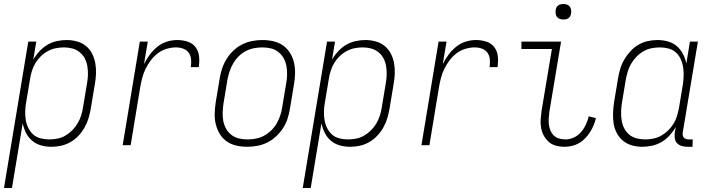

<svg xmlns="http://www.w3.org/2000/svg" viewBox="-43 -729 3563 964"><path d="M-23 215 99 -520H139L124 -429Q136 -451 154.5 -471Q173 -491 195 -504Q217 -517 242 -522.5Q267 -528 291 -528Q318 -528 343.5 -521Q369 -514 388.5 -498Q408 -482 419.5 -459.5Q431 -437 435.5 -411.5Q440 -386 439 -359Q438 -332 433 -305L413 -185Q409 -161 402 -137Q395 -113 382.5 -90.5Q370 -68 352 -48.5Q334 -29 311.5 -16Q289 -3 264.5 2.5Q240 8 216 8Q188 8 163 1Q138 -6 118.5 -22.5Q99 -39 87.5 -62Q76 -85 71 -110L17 215ZM204 -29Q224 -29 245 -33Q266 -37 285 -48Q304 -59 320 -75Q336 -91 347 -110Q358 -129 364.5 -149.5Q371 -170 374 -191L394 -311Q398 -332 398.5 -354Q399 -376 395.5 -397Q392 -418 382.5 -436Q373 -454 357 -467Q341 -480 320.5 -485.5Q300 -491 278 -491Q258 -491 237.5 -487Q217 -483 197.5 -472.5Q178 -462 162 -446.5Q146 -431 135 -412.5Q124 -394 117.5 -373.5Q111 -353 108 -333L88 -213Q84 -191 83.5 -169Q83 -147 86.5 -126Q90 -105 99.5 -86Q109 -67 124 -53.5Q139 -40 160.5 -34.5Q182 -29 204 -29Z M573 0 659 -520H699L680 -407Q692 -432 709 -454.5Q726 -477 747.5 -494.5Q769 -512 795 -520Q821 -528 847 -528Q874 -528 899 -520Q924 -512 939 -492Q954 -472 956.5 -445.5Q959 -419 955 -392H915Q918 -411 916.5 -430Q915 -449 905 -463.5Q895 -478 877.5 -484.5Q860 -491 841 -491Q818 -491 794 -484Q770 -477 750 -462Q730 -447 714.5 -426.5Q699 -406 688 -383.5Q677 -361 671 -337.5Q665 -314 661 -291L613 0Z M1199 8Q1171 8 1144 2Q1117 -4 1095.5 -19Q1074 -34 1060.5 -56.5Q1047 -79 1040.5 -105Q1034 -131 1035 -159Q1036 -187 1040 -215L1060 -335Q1064 -361 1072.5 -386Q1081 -411 1095 -433.5Q1109 -456 1129 -475Q1149 -494 1173 -506Q1197 -518 1223 -523Q1249 -528 1274 -528Q1302 -528 1329 -522Q1356 -516 1377.5 -501Q1399 -486 1413 -463.5Q1427 -441 1433 -415Q1439 -389 1438.5 -361Q1438 -333 1433 -305L1413 -185Q1409 -159 1401 -134Q1393 -109 1378.5 -86.5Q1364 -64 1344 -45Q1324 -26 1300 -14Q1276 -2 1250 3Q1224 8 1199 8ZM1200 -29Q1220 -29 1241.5 -33Q1263 -37 1282.5 -47.5Q1302 -58 1318.5 -74Q1335 -90 1346 -109Q1357 -128 1364 -149Q1371 -170 1374 -191L1394 -311Q1398 -333 1398.5 -355Q1399 -377 1395 -398Q1391 -419 1381 -437Q1371 -455 1354.5 -468Q1338 -481 1317.5 -486Q1297 -491 1274 -491Q1254 -491 1232.5 -487Q1211 -483 1191 -472.5Q1171 -462 1155 -446Q1139 -430 1128 -411Q1117 -392 1110 -371Q1103 -350 1099 -329L1079 -209Q1076 -187 1075 -165Q1074 -143 1078 -122Q1082 -101 1092 -83Q1102 -65 1118.5 -52Q1135 -39 1156 -34Q1177 -29 1200 -29Z M1477 215 1599 -520H1639L1624 -429Q1636 -451 1654.5 -471Q1673 -491 1695 -504Q1717 -517 1742 -522.5Q1767 -528 1791 -528Q1818 -528 1843.5 -521Q1869 -514 1888.5 -498Q1908 -482 1919.5 -459.5Q1931 -437 1935.5 -411.5Q1940 -386 1939 -359Q1938 -332 1933 -305L1913 -185Q1909 -161 1902 -137Q1895 -113 1882.5 -90.5Q1870 -68 1852 -48.5Q1834 -29 1811.5 -16Q1789 -3 1764.5 2.5Q1740 8 1716 8Q1688 8 1663 1Q1638 -6 1618.5 -22.5Q1599 -39 1587.5 -62Q1576 -85 1571 -110L1517 215ZM1704 -29Q1724 -29 1745 -33Q1766 -37 1785 -48Q1804 -59 1820 -75Q1836 -91 1847 -110Q1858 -129 1864.5 -149.5Q1871 -170 1874 -191L1894 -311Q1898 -332 1898.5 -354Q1899 -376 1895.5 -397Q1892 -418 1882.5 -436Q1873 -454 1857 -467Q1841 -480 1820.5 -485.5Q1800 -491 1778 -491Q1758 -491 1737.5 -487Q1717 -483 1697.5 -472.5Q1678 -462 1662 -446.5Q1646 -431 1635 -412.5Q1624 -394 1617.5 -373.5Q1611 -353 1608 -333L1588 -213Q1584 -191 1583.5 -169Q1583 -147 1586.5 -126Q1590 -105 1599.5 -86Q1609 -67 1624 -53.5Q1639 -40 1660.5 -34.5Q1682 -29 1704 -29Z M2073 0 2159 -520H2199L2180 -407Q2192 -432 2209 -454.5Q2226 -477 2247.5 -494.5Q2269 -512 2295 -520Q2321 -528 2347 -528Q2374 -528 2399 -520Q2424 -512 2439 -492Q2454 -472 2456.5 -445.5Q2459 -419 2455 -392H2415Q2418 -411 2416.5 -430Q2415 -449 2405 -463.5Q2395 -478 2377.5 -484.5Q2360 -491 2341 -491Q2318 -491 2294 -484Q2270 -477 2250 -462Q2230 -447 2214.5 -426.5Q2199 -406 2188 -383.5Q2177 -361 2171 -337.5Q2165 -314 2161 -291L2113 0Z M2791 8Q2769 8 2748.5 2.5Q2728 -3 2713 -16Q2698 -29 2688 -47Q2678 -65 2674 -86Q2670 -107 2671.5 -128.5Q2673 -150 2676 -172L2728 -483H2575V-520H2774L2715 -166Q2713 -150 2712 -134Q2711 -118 2713 -102.5Q2715 -87 2721 -73Q2727 -59 2738 -48.5Q2749 -38 2764.5 -33.5Q2780 -29 2796 -29Q2817 -29 2838 -38.5Q2859 -48 2874 -65.5Q2889 -83 2898.5 -103.5Q2908 -124 2913 -145L2949 -136Q2945 -118 2937.5 -100Q2930 -82 2919.5 -65.5Q2909 -49 2895 -34.5Q2881 -20 2864.5 -10.5Q2848 -1 2829 3.5Q2810 8 2791 8ZM2786 -631Q2776 -631 2767.5 -634Q2759 -637 2753.5 -644Q2748 -651 2747 -660.5Q2746 -670 2747 -680Q2748 -686 2751 -692Q2754 -698 2760 -702Q2766 -706 2772.5 -707.5Q2779 -709 2785 -709Q2795 -709 2803.5 -706Q2812 -703 2817.5 -696Q2823 -689 2824.5 -679.5Q2826 -670 2824 -660Q2823 -654 2820 -648Q2817 -642 2811.5 -638Q2806 -634 2799 -632.5Q2792 -631 2786 -631Z M3182 8Q3155 8 3130 1Q3105 -6 3085.5 -22Q3066 -38 3054 -60.5Q3042 -83 3038 -108.5Q3034 -134 3035 -161Q3036 -188 3040 -215L3060 -335Q3064 -359 3071 -383Q3078 -407 3091 -429.5Q3104 -452 3122 -471.5Q3140 -491 3162 -504Q3184 -517 3208.5 -522.5Q3233 -528 3257 -528Q3285 -528 3310.5 -521Q3336 -514 3355 -497.5Q3374 -481 3386 -458Q3398 -435 3403 -410L3421 -520H3461L3385 -64Q3384 -57 3385 -50Q3386 -43 3390.5 -38Q3395 -33 3402 -31Q3409 -29 3416 -29H3435L3434 8H3409Q3394 8 3380 4Q3366 0 3356.5 -10Q3347 -20 3345 -34.5Q3343 -49 3345 -64L3350 -91Q3337 -69 3319 -49Q3301 -29 3278.5 -16Q3256 -3 3231 2.5Q3206 8 3182 8ZM3196 -29Q3216 -29 3236.5 -33Q3257 -37 3276 -47.5Q3295 -58 3311 -73.5Q3327 -89 3338.5 -107.5Q3350 -126 3356 -146.5Q3362 -167 3366 -187L3386 -307Q3389 -329 3389.5 -351Q3390 -373 3386.5 -394Q3383 -415 3374 -434Q3365 -453 3349.5 -466.5Q3334 -480 3313 -485.5Q3292 -491 3270 -491Q3250 -491 3229 -487Q3208 -483 3188.5 -472Q3169 -461 3153.5 -445Q3138 -429 3126.5 -410Q3115 -391 3109 -370.5Q3103 -350 3099 -329L3079 -209Q3076 -188 3075.5 -166Q3075 -144 3078.5 -123Q3082 -102 3091.5 -84Q3101 -66 3116.5 -53Q3132 -40 3153 -34.5Q3174 -29 3196 -29Z"/></svg>

Font: Iosevka Term Curly Extralight
Style: Italic
Weight: 200
Italic angle: -9°
Designer: Belleve Invis
Foundry: Belleve Invis
Version: Version 32.3.0